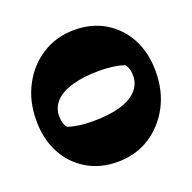

<svg xmlns="http://www.w3.org/2000/svg" viewBox="-99 -600 721 720"><g transform="rotate(-20 261.5 -240.5)"><path d="M254 20Q185 20 132 -11.5Q79 -43 49 -99Q19 -155 19 -229Q19 -307 51.5 -368.5Q84 -430 140.5 -465.5Q197 -501 269 -501Q338 -501 391 -469Q444 -437 473.5 -381Q503 -325 503 -251Q503 -173 470.5 -112Q438 -51 382 -15.5Q326 20 254 20ZM217 -155Q283 -155 327.5 -168Q372 -181 395 -206Q418 -231 418 -265Q418 -294 404 -311Q384 -318 359 -321.5Q334 -325 306 -325Q241 -325 196 -312Q151 -299 128 -274.5Q105 -250 105 -216Q105 -186 119 -169Q139 -162 164 -158.5Q189 -155 217 -155Z"/></g></svg>

Font: Eczar
Style: Bold
Weight: 700
Designer: Vaibhav Singh
Foundry: Rosetta Type Foundry
Version: Version 2.000